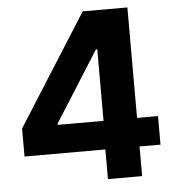

<svg xmlns="http://www.w3.org/2000/svg" viewBox="-52 -776 749 825"><g transform="rotate(-5 322.5 -364.0)"><path d="M31.7 -127.9V-248.5L335 -727.5H527.8V-251H618.2V-127.9H527.8V0H380.4V-127.9ZM186 -251H383.3V-559.6H377.4L186 -256.8Z"/></g></svg>

Font: Inter Tight
Style: Bold
Weight: 700
Designer: Rasmus Andersson
Foundry: rsms
Version: Version 3.004; ttfautohint (v1.8.4.7-5d5b)